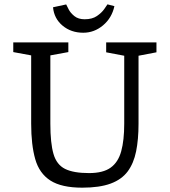

<svg xmlns="http://www.w3.org/2000/svg" viewBox="-20 -841 772 874"><path d="M354.5 13.3Q260.1 13.3 209.5 -19.1Q158.9 -51.6 140.4 -116.6Q121.9 -181.6 121.9 -278V-588.9L40.4 -603.9V-648H291.1V-603.9L209.2 -588.9V-278Q209.2 -189.3 223.5 -140.3Q237.7 -91.3 276.1 -72.2Q314.5 -53.1 385.4 -53.1Q449.4 -53.1 483.7 -77.9Q518.1 -102.6 531.8 -152.5Q545.5 -202.4 545.5 -278V-587.3L463.3 -602.9V-648H692.2V-602.9L610.6 -587.3V-278Q610.6 -206.4 599.6 -152Q588.6 -97.6 561.3 -60.7Q533.9 -23.9 483.6 -5.3Q433.2 13.3 354.5 13.3ZM359 -692Q303.5 -692 264.8 -724.3Q226.1 -756.6 221.4 -807.9L281.3 -820.8Q284.1 -815 292.4 -798.6Q300.7 -782.2 318.6 -767.7Q336.6 -753.3 365.3 -753.3Q399.8 -753.3 421.2 -768.1Q442.6 -782.8 454.3 -799.4Q466 -815.9 469.2 -821.2L500.8 -813Q489.1 -759.2 449 -725.6Q408.9 -692 359 -692Z"/></svg>

Font: Faustina Light
Style: Regular
Weight: 300
Designer: Alfonso Garcia
Foundry: http://www.omnibus-type.com
Version: Version 1.200